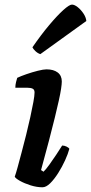

<svg xmlns="http://www.w3.org/2000/svg" viewBox="-20 -794 386 814"><path d="M160 0Q136 0 109.8 -8.2Q83.5 -16.5 64.5 -27.2Q45.5 -38 42.5 -45Q47 -57 54.5 -84.2Q62 -111.5 71.5 -147.5Q81 -183.5 90.8 -222.2Q100.5 -261 108.5 -297.5Q116.5 -334 121.5 -361.5Q126.5 -389 126.5 -402Q126.5 -414 118.5 -418Q110.5 -422 96.5 -422H45Q45 -434 48 -446Q51 -458 53 -464Q67.5 -471 92 -479.5Q116.5 -488 140.5 -494Q164.5 -500 177 -500Q207 -500 224.5 -486.8Q242 -473.5 242 -448.5Q242 -438 239 -417.8Q236 -397.5 229.2 -367Q222.5 -336.5 212.2 -294.5Q202 -252.5 187.5 -197.5Q173 -142.5 154 -73L164.5 -66Q175 -76 189.2 -95.8Q203.5 -115.5 218.5 -138.2Q233.5 -161 243.5 -177Q253 -177 262.2 -172.5Q271.5 -168 274 -163Q268.5 -142 256 -114.5Q243.5 -87 226.8 -60.5Q210 -34 192.8 -17Q175.5 0 160 0ZM151 -564.5Q140 -568 130.2 -577.2Q120.5 -586.5 117.5 -593.5Q154 -646.5 188.2 -687.2Q222.5 -728 248.2 -751.2Q274 -774.5 285 -774.5Q295.5 -774.5 309 -764Q322.5 -753.5 333.5 -737.2Q344.5 -721 346 -705Z"/></svg>

Font: Texturina Medium
Style: Italic
Weight: 500
Italic angle: -11°
Designer: Guillermo Torres Carreño
Foundry: Omnibus-Type
Version: Version 1.002